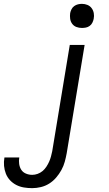

<svg xmlns="http://www.w3.org/2000/svg" viewBox="-70 -753 565 996"><path d="M97 223Q75 223 54 219.5Q33 216 14.5 206.5Q-4 197 -18 182Q-32 167 -39.5 148Q-47 129 -49 107.5Q-51 86 -47 64H30Q27 81 29.5 98Q32 115 40.5 128Q49 141 64.5 147.5Q80 154 97 154Q111 154 125 149Q139 144 150.5 134.5Q162 125 170.5 112Q179 99 185 85.5Q191 72 194.5 58.5Q198 45 201 31L292 -520H369L276 42Q272 64 266 86Q260 108 248.5 129Q237 150 221 168.5Q205 187 185 199.5Q165 212 142 217.5Q119 223 97 223ZM355 -608Q340 -608 326.5 -613Q313 -618 304.5 -629.5Q296 -641 294 -655.5Q292 -670 294 -685Q296 -695 301 -705Q306 -715 315 -721.5Q324 -728 334.5 -730.5Q345 -733 355 -733Q370 -733 383.5 -727.5Q397 -722 405.5 -710.5Q414 -699 416.5 -684.5Q419 -670 416 -655Q414 -645 409 -635Q404 -625 395 -618.5Q386 -612 375.5 -610Q365 -608 355 -608Z"/></svg>

Font: Iosevka QP
Style: Italic
Weight: 400
Italic angle: -9°
Designer: Belleve Invis
Foundry: Belleve Invis
Version: Version 20.0.0; ttfautohint (v1.8.4)